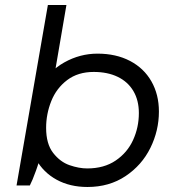

<svg xmlns="http://www.w3.org/2000/svg" viewBox="-20 -740 709 766"><path d="M171 -720H245L195 -428H180L142 -124Q138 -99 123.5 -59Q109 -19 99 0H46ZM95 -221Q95 -318 134.5 -387Q174 -456 236.5 -491Q299 -526 369 -526Q443 -526 498.5 -497Q554 -468 584 -415.5Q614 -363 614 -295Q614 -219 580 -150Q546 -81 481 -37.5Q416 6 329 6Q259 6 206 -23Q153 -52 124 -104Q95 -156 95 -221ZM534 -289Q534 -340 512 -377Q490 -414 449.5 -433.5Q409 -453 354 -453Q291 -453 248 -420.5Q205 -388 184.5 -336.5Q164 -285 164 -230Q164 -166 192 -130Q220 -94 257.5 -81Q295 -68 328 -68Q395 -68 441.5 -99.5Q488 -131 511 -181.5Q534 -232 534 -289Z"/></svg>

Font: Fixel Italic Variable 20240409 Display Thin
Style: Italic
Weight: 100
Italic angle: -10°
Designer: AlfaBravo + MacPaw
Foundry: Kyrylo Tkachov, Marchela Mozhyna, Serhii Makarenko, Maria Weinstein, Zakhar Kryvoshyya
Version: Version 1.211;Glyphs 3.2 (3225)